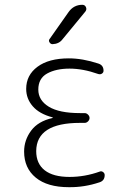

<svg xmlns="http://www.w3.org/2000/svg" viewBox="-20 -775 540 805"><path d="M200.2 -280.3Q201.2 -280.3 201.2 -281.2Q201.2 -283.2 199.2 -283.2Q144.5 -297.9 117.2 -329.6Q89.8 -361.3 89.8 -402.3Q89.8 -460 137.2 -495.1Q184.6 -530.3 268.6 -530.3Q326.2 -530.3 391.6 -508.8Q414.1 -502 414.1 -478.5Q414.1 -470.7 407.2 -466.3Q400.4 -461.9 391.6 -464.8Q328.1 -487.3 271.5 -487.3Q214.8 -487.3 177.7 -466.8Q140.6 -446.3 140.6 -399.4Q140.6 -354.5 184.6 -327.6Q228.5 -300.8 315.4 -300.8H335Q342.8 -300.8 349.1 -294.4Q355.5 -288.1 355.5 -280.3Q355.5 -272.5 349.1 -266.1Q342.8 -259.8 335 -259.8H315.4Q132.8 -259.8 131.8 -141.6Q131.8 -88.9 167.5 -61Q203.1 -33.2 271.5 -33.2Q335.9 -33.2 398.4 -55.7Q405.3 -58.6 412.1 -53.7Q418.9 -48.8 418.9 -41Q418.9 -17.6 397.5 -10.7Q334 10.7 268.6 9.8Q178.7 9.8 129.9 -30.3Q81.1 -70.3 81.1 -139.6Q81.1 -187.5 110.4 -227.1Q139.6 -266.6 200.2 -280.3ZM267.6 -724.6Q289.1 -754.9 325.2 -754.9Q335.9 -754.9 340.3 -745.1Q344.7 -735.4 337.9 -726.6L242.2 -610.4Q227.5 -590.8 200.2 -589.8Q192.4 -589.8 187.5 -597.7Q182.6 -605.5 188.5 -612.3Z"/></svg>

Font: Rounded-X Mgen+ 1mn light
Style: Regular
Weight: 200
Designer: [Source Han Sans]
Ryoko NISHIZUKA  (kana & ideographs); Paul D. Hunt (Latin, Greek & Cyrillic); Wenlong ZHANG  (bopomofo
Version: Version 1.059.20150602